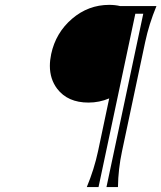

<svg xmlns="http://www.w3.org/2000/svg" viewBox="-20 -762 657 782"><path d="M333.5 0Q363.8 -73.2 379.4 -146.5L424.8 -361.3Q384.8 -344.2 340.3 -344.2Q255.9 -344.2 212.9 -400.4Q183.1 -439.9 183.1 -493.7Q183.1 -516.6 188.5 -542Q207 -628.4 273.4 -685.5Q339.8 -742.2 424.8 -742.2Q448.7 -742.2 469.2 -737.3H617.2Q586.9 -664.1 571.3 -590.8L477.1 -146.5Q461.4 -73.2 460.4 0H413.6L563.5 -706.1H531.2L381.3 0Z"/></svg>

Font: Classica
Style: Book Oblique
Weight: 400
Italic angle: -12°
Designer: Wojciech Kalinowski "wmk69" (wmk69@o2.pl)
Foundry: Wojciech Kalinowski "wmk69" (wmk69@o2.pl)
Version: Version 2.1.1; 2021-05-14